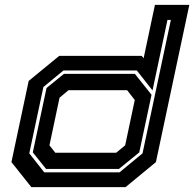

<svg xmlns="http://www.w3.org/2000/svg" viewBox="-20 -770 799 790"><path d="M496.5 0H109L27 -103L98 -437L223.5 -540H563L571 -530.5L617.5 -750H759L621.5 -103ZM472 -61 566.5 -139 683 -688H669L607.5 -398L543 -480H241L158.5 -412L100.5 -139L162 -61ZM469.5 -75H169.5L115 -143L171.5 -408L243 -466H535L603.5 -380L553 -143ZM458 -141.5 495 -172 534.5 -358.5 503 -399H262L225 -368L183.5 -172L207.5 -141.5Z"/></svg>

Font: Tourney Expanded Regular
Style: Bold Italic
Weight: 700
Width: 7
Italic angle: -12°
Designer: Tyler Finck
Foundry: Etcetera Type Co
Version: Version 1.010; ttfautohint (v1.8.3)